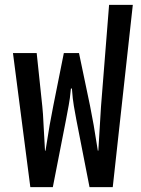

<svg xmlns="http://www.w3.org/2000/svg" viewBox="-20 -765 578 785"><path d="M104 0 33 -548H130L153 -330Q156 -303 158 -256.5Q160 -210 164 -149H166Q175 -208 183 -253.5Q191 -299 198 -333L241 -548H303L348 -333Q355 -299 363 -253.5Q371 -208 380 -149H382Q386 -211 388.5 -256Q391 -301 393 -330L426 -745H523L441 0H346L292 -276Q287 -303 282 -331.5Q277 -360 274 -403H270Q266 -360 261 -335Q256 -310 250 -276L196 0Z"/></svg>

Font: Noto Sans Thai ExtCond Med
Style: Regular
Weight: 500
Width: 2
Designer: Monotype Design Team
Foundry: Monotype Imaging Inc.
Version: Version 2.002; ttfautohint (v1.8.4.7-5d5b)